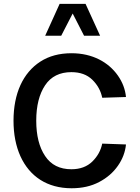

<svg xmlns="http://www.w3.org/2000/svg" viewBox="-20 -981 735 1006"><path d="M169.9 -348.6C169.9 -426.3 185.5 -487.8 216.3 -534.2C247.1 -580.1 293 -603 354 -603C399.9 -603 436.5 -589.8 463.9 -563C491.2 -536.1 508.3 -504.9 515.6 -468.8L640.1 -472.7C636.2 -512.7 622.1 -550.3 597.7 -585C548.8 -654.8 464.8 -702.1 355 -702.1C291 -702.1 236.8 -687.5 191.4 -658.2C100.6 -599.6 50.8 -491.2 50.8 -348.6C50.8 -277.8 63 -215.8 86.9 -162.6C135.3 -56.2 227.5 5.4 355 5.4C410.2 5.4 458 -5.4 499.5 -27.3C540.5 -48.8 573.2 -77.1 597.7 -112.3C622.1 -147 636.2 -184.6 640.1 -224.1L515.6 -228.5C508.3 -192.9 491.2 -161.6 463.9 -134.8C436.5 -107.9 399.9 -94.2 354 -94.2C293 -94.2 247.1 -117.2 216.3 -163.6C185.5 -209.5 169.9 -271 169.9 -348.6ZM428.2 -960.9H292.5L216.8 -793.9H300.8L360.8 -910.2L420.4 -793.9H504.4Z"/></svg>

Font: Estedad SemiBold
Style: Regular
Weight: 600
Designer: Amin Abedi
Version: Version 7.3